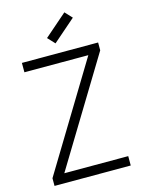

<svg xmlns="http://www.w3.org/2000/svg" viewBox="-149 -1122 897 1207"><g transform="rotate(-15 300.0 -519.0)"><path d="M51 0V-50L469 -739H53V-800H549V-749L131 -61H547V0ZM289 -864 246 -910 393 -1038 436 -992Z"/></g></svg>

Font: Victor Mono Light
Style: Regular
Weight: 300
Monospace: yes
Designer: Rune Bjørnerås
Version: Version 1.561;gftools[0.9.30]